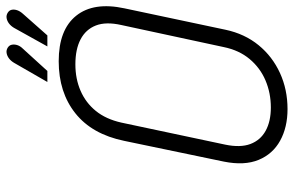

<svg xmlns="http://www.w3.org/2000/svg" viewBox="-182 -740 933 610"><g transform="rotate(-90 285.0 -435.5)"><path d="M435 -830Q443 -838 446 -847Q449 -856 447.5 -864.5Q446 -873 438 -878Q430 -883 421 -881.5Q412 -880 404 -874Q396 -868 390 -858L329 -752H364ZM546 -830Q554 -839 557 -848Q560 -857 558.5 -865Q557 -873 549 -878Q541 -883 532 -881.5Q523 -880 515 -874Q507 -868 501 -858L442 -752H477ZM142 -508 76 -191Q63 -126 81.5 -81Q100 -36 142.5 -12.5Q185 11 243 11Q305 11 357.5 -13Q410 -37 446 -81Q482 -125 495 -186L563 -507Q584 -605 539.5 -660.5Q495 -716 395 -716Q296 -716 229.5 -663Q163 -610 142 -508ZM130 -187 200 -517Q211 -566 237 -598Q263 -630 301 -646.5Q339 -663 385 -663Q433 -663 464.5 -646.5Q496 -630 508.5 -598Q521 -566 510 -517L440 -192Q430 -143 402 -109.5Q374 -76 334 -59Q294 -42 248 -42Q204 -42 174 -58.5Q144 -75 132 -107Q120 -139 130 -187Z"/></g></svg>

Font: Advent Pro
Style: Italic
Weight: 400
Italic angle: -12°
Designer: VivaRado, Andreas Kalpakidis
Foundry: VivaRado, Andreas Kalpakidis
Version: Version 3.000